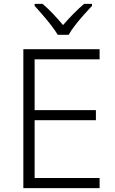

<svg xmlns="http://www.w3.org/2000/svg" viewBox="-20 -967 593 987"><path d="M492 0H100V-714H492V-662H158V-401H473V-349H158V-52H492ZM277 -788Q264 -810 243 -837Q222 -864 199 -890.5Q176 -917 158 -937V-947H199Q226 -924 253.5 -895Q281 -866 304 -838Q328 -866 356.5 -895Q385 -924 412 -947H453V-937Q434 -917 410.5 -890.5Q387 -864 366 -837Q345 -810 333 -788Z"/></svg>

Font: Noto Sans Lao Looped Light
Style: Regular
Weight: 300
Designer: Mark Frömberg, Ben Mitchell
Foundry: The Fontpad Ltd
Version: Version 1.002; ttfautohint (v1.8.4.7-5d5b)